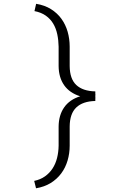

<svg xmlns="http://www.w3.org/2000/svg" viewBox="-20 -800 640 1017"><path d="M161.1 158.2Q193.8 151.4 218 134.3Q242.2 117.2 258.3 92.5Q274.4 67.9 282.2 36.9Q290 5.9 290.5 -28.3V-129.9Q291 -189.9 319.8 -231.2Q348.6 -272.5 404.8 -290Q348.6 -307.6 319.8 -348.6Q291 -389.6 290.5 -450.2V-552.7Q290 -586.9 283.4 -618.2Q276.9 -649.4 262 -674.6Q247.1 -699.7 222.7 -717Q198.2 -734.4 162.6 -741.2L171.4 -779.8Q216.8 -772.5 250.2 -751.5Q283.7 -730.5 305.7 -700Q327.6 -669.4 338.4 -631.6Q349.1 -593.8 349.1 -552.7V-450.2Q349.6 -382.3 384 -349.9Q418.5 -317.4 484.9 -315.9V-302.2H485.4L484.9 -290L485.4 -278.3H484.9V-265.1Q418.5 -263.7 384 -230.7Q349.6 -197.8 349.1 -129.9V-28.3Q349.1 12.7 337.9 50.5Q326.7 88.4 304.4 118.4Q282.2 148.4 248.8 169.2Q215.3 189.9 170.9 197.3Z"/></svg>

Font: Roboto Mono Light
Style: Regular
Weight: 300
Designer: Google
Version: Version 2.000985; 2015; ttfautohint (v1.3)